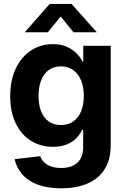

<svg xmlns="http://www.w3.org/2000/svg" viewBox="-20 -768 653 1000"><path d="M298.8 212.9Q228 212.9 177.2 193.8Q126.5 174.8 96.2 140.4Q65.9 106 56.2 61L189.5 45.4Q195.3 63 209.5 76.9Q223.6 90.8 245.8 98.9Q268.1 106.9 298.8 106.9Q353 106.9 383.1 79.3Q413.1 51.8 413.1 -2.9V-91.3H407.7Q395 -64.9 374.3 -45.2Q353.5 -25.4 324 -14.4Q294.4 -3.4 255.9 -3.4Q191.4 -3.4 141.1 -34.9Q90.8 -66.4 62 -125.5Q33.2 -184.6 33.2 -267.1Q33.2 -351.1 62.5 -411.9Q91.8 -472.7 142.1 -505.4Q192.4 -538.1 255.4 -538.1Q294.9 -538.1 324.5 -525.9Q354 -513.7 375.5 -492.9Q397 -472.2 410.6 -446.8H413.6V-529.3H556.6V-13.2Q556.6 64.9 523.9 115Q491.2 165 433.1 189Q375 212.9 298.8 212.9ZM296.9 -116.7Q334 -116.7 360.8 -135Q387.7 -153.3 402.1 -187.5Q416.5 -221.7 416.5 -268.6Q416.5 -315.4 402.1 -349.9Q387.7 -384.3 360.8 -403.3Q334 -422.4 296.9 -422.4Q260.7 -422.4 234.6 -403.6Q208.5 -384.8 194.6 -350.3Q180.7 -315.9 180.7 -268.6Q180.7 -221.2 194.6 -187Q208.5 -152.8 234.6 -134.8Q260.7 -116.7 296.9 -116.7ZM229.5 -600.1H110.4V-601.6L238.8 -747.6H352.5L482.9 -601.6V-600.1H362.8L295.9 -682.1Z"/></svg>

Font: Inter 24pt
Style: Bold
Weight: 700
Designer: Rasmus Andersson
Foundry: rsms
Version: Version 4.001;git-66647c0bb